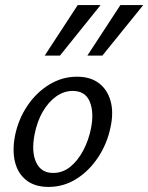

<svg xmlns="http://www.w3.org/2000/svg" viewBox="-20 -727 584 756"><path d="M171 9Q117 9 83.5 -17.5Q50 -44 39 -89.5Q28 -135 39 -192Q52 -257 87.5 -310Q123 -363 174 -394Q225 -425 283 -425Q336 -425 369.5 -399.5Q403 -374 415.5 -329Q428 -284 415 -225Q402 -162 367 -108.5Q332 -55 281.5 -23Q231 9 171 9ZM189 -46Q227 -46 257 -70.5Q287 -95 308 -135Q329 -175 338 -220Q351 -284 333.5 -326.5Q316 -369 266 -369Q232 -369 201.5 -347.5Q171 -326 148.5 -287.5Q126 -249 116 -197Q103 -129 122.5 -87.5Q142 -46 189 -46ZM156 -508 286 -707H376L216 -508ZM324 -508 454 -707H544L383 -508Z"/></svg>

Font: Ysabeau Office Medium
Style: Italic
Weight: 500
Italic angle: -12°
Designer: Christian Thalmann (Catharsis Fonts)
Version: Version 2.001;gftools[0.9.30]; featfreeze: tnum,lnum,ss02